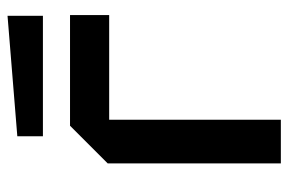

<svg xmlns="http://www.w3.org/2000/svg" viewBox="-148 -618 766 510"><g transform="rotate(-90 235.0 -363.0)"><path d="M56 0V-460L156 -560H450V-456H172V0ZM128 -632V-700L448 -726V-632Z"/></g></svg>

Font: Tektur Medium
Style: Regular
Weight: 500
Designer: Adam Jagosz
Foundry: Adam Jagosz
Version: Version 1.005;gftools[0.9.30]